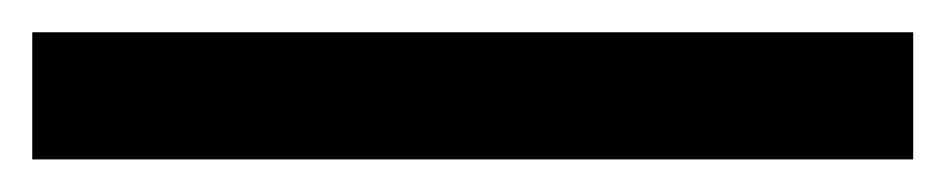

<svg xmlns="http://www.w3.org/2000/svg" viewBox="-20 4 586 119"><path d="M0 102.8V24H546V102.8Z"/></svg>

Font: Maven Pro VF Beta
Style: Regular
Weight: 400
Designer: Joe Prince
Foundry: Joe Prince
Version: Version 2.002